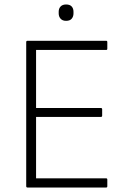

<svg xmlns="http://www.w3.org/2000/svg" viewBox="-20 -837 583 857"><path d="M103 0Q97 0 97 -6V-649Q97 -655 103 -655H454Q459 -655 459 -649V-620Q459 -614 454 -614H141V-355H430Q436 -355 436 -349V-321Q436 -315 430 -315H141V-41H454Q459 -41 459 -35V-6Q459 0 454 0ZM275 -744Q259 -744 250.5 -753.5Q242 -763 242 -777V-785Q242 -799 250.5 -808Q259 -817 275 -817Q292 -817 300 -808Q308 -799 308 -785V-777Q308 -763 300 -753.5Q292 -744 275 -744Z"/></svg>

Font: Sofia Sans ExtraLight
Style: Regular
Weight: 250
Version: Version 4.100-B